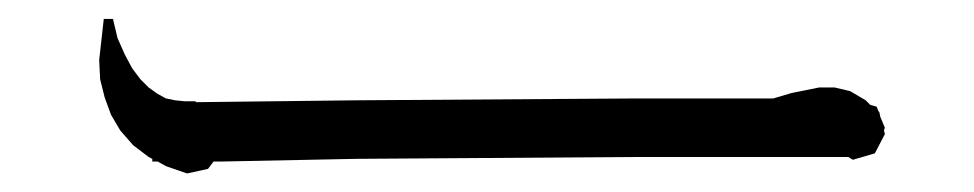

<svg xmlns="http://www.w3.org/2000/svg" viewBox="-20 -528 1040 205"><path d="M189.5 -418.9 359.4 -420.9 661.1 -422.9H805.7L825.2 -428.7L839.8 -431.6L854.5 -434.6H871.1L887.7 -430.7L904.3 -420.9L909.2 -416L916 -414.1L918 -409.2L918.9 -408.2L919.9 -403.3L924.8 -391.6L923.8 -388.7L924.8 -384.8L914.1 -364.3L890.6 -357.4L885.7 -360.4H661.1L360.4 -358.4L214.8 -355.5H208L202.1 -347.7L179.7 -342.8L157.2 -350.6L148.4 -355.5H142.6V-358.4L138.7 -360.4L122.1 -373L108.4 -388.7L98.6 -405.3L91.8 -423.8L86.9 -443.4L85.9 -463.9L90.8 -507.8H95.7H100.6L105.5 -487.3L113.3 -469.7L121.1 -455.1L129.9 -443.4L138.7 -434.6L148.4 -427.7L157.2 -422.9L167 -420.9L176.8 -419.9H188.5Z"/></svg>

Font: Kurinto Seri
Style: Regular
Weight: 400
Designer: Kurinto was developed by Clint Goss from a range of fonts that are compatible with the SIL Open Font License Version 1.1
Foundry: Clinton F. Goss
Version: Version 2.196; July 25, 2020